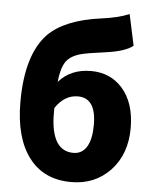

<svg xmlns="http://www.w3.org/2000/svg" viewBox="-57 -883 760 945"><g transform="rotate(5 322.5 -410.5)"><path d="M330 14Q194 14 120.5 -83.5Q47 -181 47 -357Q47 -590 147 -695Q228 -777 406 -801Q492 -812 545 -835L578 -681Q540 -650 442 -637Q350 -625 319 -616Q271 -602 250 -572Q228 -540 221 -471Q280 -539 381 -539Q474 -539 534 -474Q599 -402 599 -276Q599 -147 523 -66Q447 14 330 14ZM328 -130Q372 -130 395 -169Q417 -207 417 -276Q417 -409 327 -409Q261 -409 216 -342V-314Q216 -223 246 -174Q275 -130 328 -130Z"/></g></svg>

Font: GenSekiGothic TW H
Style: Regular
Weight: 900
Version: Version 1.501;PS 1;hotconv 16.6.51;makeotf.lib2.5.65220